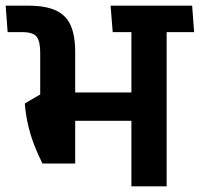

<svg xmlns="http://www.w3.org/2000/svg" viewBox="-42 -658 706 678"><path d="M546.5 -577H422V0H546.5ZM384.5 -544.5H643.5L636.5 -638H377ZM356 -544.5H613.5L606.5 -638H348.5ZM137 -231.5H470V-331.5H137ZM108 -80.5H223.5V-324.5H100L45.5 -292.5Q49 -250.5 57.8 -214.2Q66.5 -178 79.2 -145Q92 -112 108 -80.5ZM100 -265.5H223.5V-474Q223.5 -532.5 207.5 -568.5Q191.5 -604.5 155.2 -621.2Q119 -638 57 -638H-22L-15 -544.5H37Q74 -544.5 87 -528.8Q100 -513 100 -471.5Z"/></svg>

Font: Anek Devanagari Medium SemiBold
Style: Regular
Weight: 600
Version: Version 1.003